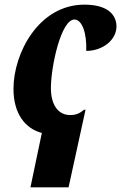

<svg xmlns="http://www.w3.org/2000/svg" viewBox="-20 -566 521 826"><path d="M160 6 111 240H275L348 -94H342C326 -82 313 -71 282 -71C230 -71 199 -115 199 -187C199 -281 243 -482 300 -482C334 -482 354 -421 351 -347C423 -347 484 -396 481 -457C478 -507 438 -546 343 -546C146 -546 38 -336 38 -184C38 -77 88 -13 160 6Z"/></svg>

Font: Noto Serif ExtraCondensed Black
Style: Italic
Weight: 900
Width: 2
Italic angle: -12°
Designer: Monotype Design Team
Foundry: Monotype Imaging Inc.
Version: Version 2.014